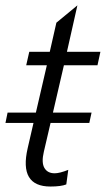

<svg xmlns="http://www.w3.org/2000/svg" viewBox="-28 -679 391 709"><path d="M332 -438H208L167.5 -263.2H310.1L301.8 -225.1H158.7L133.8 -118.2Q124.5 -78.6 136 -58.8Q147.5 -39.1 173.8 -39.1Q192.4 -39.1 224.1 -51.8L216.8 2Q197.3 9.8 158.2 9.8Q41.5 9.8 74.2 -131.8L95.7 -225.1H-7.8L0 -263.2H104.5L145 -438H68.8L80.1 -487.8H155.8L180.2 -595.2L257.8 -659.2L219.2 -487.8H342.8Z"/></svg>

Font: HK Grotesk Light Italic
Style: Regular
Weight: 300
Italic angle: -13°
Designer: Alfredo Marco Pradil and Stefan Peev
Foundry: Hanken Design Co.
Version: Version 1.000;PS 001.000;hotconv 1.0.88;makeotf.lib2.5.64775